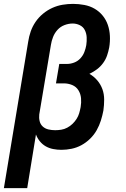

<svg xmlns="http://www.w3.org/2000/svg" viewBox="-29 -763 649 988"><path d="M-9 205 116 -548Q120 -575 129 -601Q138 -627 154 -650.5Q170 -674 192.5 -692.5Q215 -711 240.5 -722.5Q266 -734 293 -738.5Q320 -743 347 -743Q376 -743 405 -737.5Q434 -732 458 -718Q482 -704 499.5 -682.5Q517 -661 526 -634.5Q535 -608 536.5 -578.5Q538 -549 533 -519Q529 -498 522 -477.5Q515 -457 501.5 -438.5Q488 -420 470 -406.5Q452 -393 431 -383Q454 -370 471.5 -349.5Q489 -329 498 -304Q507 -279 507 -250.5Q507 -222 503 -194Q498 -168 490 -142.5Q482 -117 468.5 -93Q455 -69 434.5 -49Q414 -29 390 -16Q366 -3 339.5 2.5Q313 8 287 8Q266 8 245 4Q224 0 206.5 -10Q189 -20 176 -36Q163 -52 156 -71L111 205ZM255 -93Q270 -93 286 -95.5Q302 -98 317 -106Q332 -114 344 -125.5Q356 -137 365 -151Q374 -165 378.5 -180.5Q383 -196 386 -212Q390 -235 388 -257.5Q386 -280 374.5 -298.5Q363 -317 342.5 -325.5Q322 -334 299 -334H259L276 -434H316Q334 -434 352.5 -441Q371 -448 384.5 -462.5Q398 -477 405 -495Q412 -513 415 -531Q418 -551 417 -571Q416 -591 407.5 -608Q399 -625 381.5 -633.5Q364 -642 345 -642Q324 -642 303 -634Q282 -626 267 -609.5Q252 -593 244 -572.5Q236 -552 233 -532L173 -174Q171 -156 175 -139.5Q179 -123 191 -112Q203 -101 220 -97Q237 -93 255 -93Z"/></svg>

Font: Iosevka Curly Extended
Style: Bold Italic
Weight: 700
Width: 7
Italic angle: -9°
Monospace: yes
Designer: Belleve Invis
Foundry: Belleve Invis
Version: Version 11.1.0; ttfautohint (v1.8.3)